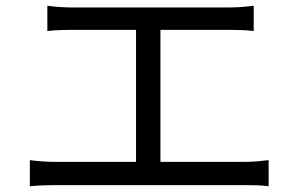

<svg xmlns="http://www.w3.org/2000/svg" viewBox="-20 -689 1040 669"><path d="M84 -131V-40C115 -43 145 -44 172 -44H833C853 -44 889 -44 916 -40V-131C890 -128 863 -125 833 -125H539V-585H779C807 -585 839 -584 864 -581V-669C840 -666 809 -663 779 -663H229C209 -663 171 -665 145 -669V-581C170 -584 210 -585 229 -585H454V-125H172C145 -125 114 -127 84 -131Z"/></svg>

Font: Noto Sans Mono CJK SC
Style: Regular
Weight: 400
Designer: Ryoko NISHIZUKA 西塚涼子 (kana, bopomofo & ideographs); Paul D. Hunt (Latin, Greek & Cyrillic); Sandoll Communications 산돌커뮤니
Foundry: Adobe
Version: Version 2.004;hotconv 1.0.118;makeotfexe 2.5.65603